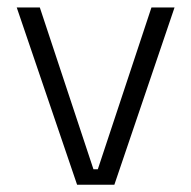

<svg xmlns="http://www.w3.org/2000/svg" viewBox="-20 -508 526 528"><path d="M237 -42.5H249L396.5 -487.5H460L294.5 0H192L26 -487.5H89.5Z"/></svg>

Font: Anek Malayalam Medium Light
Style: Regular
Weight: 300
Version: Version 1.003